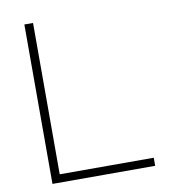

<svg xmlns="http://www.w3.org/2000/svg" viewBox="-87 -787 823 937"><g transform="rotate(-10 324.5 -318.0)"><path d="M140 -713V37H606V77H97V-713Z"/></g></svg>

Font: Gmarket Sans TTF Light
Style: Regular
Weight: 300
Designer: Creative Director : Sungho Lee; Art Director : Kiwoong Choi; Project Manager : Sori Yang, Jongwook Yoon; Font Designer :
Foundry: Sandoll Inc.
Version: Version 1.000;hotconv 1.0.109;makeotfexe 2.5.65596